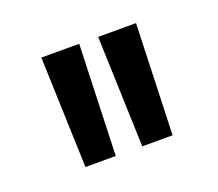

<svg xmlns="http://www.w3.org/2000/svg" viewBox="-56 -789 432 381"><g transform="rotate(-20 160.0 -599.0)"><path d="M68 -482 60 -716H140L132 -482ZM188 -482 180 -716H260L252 -482Z"/></g></svg>

Font: Figtree Light
Style: Regular
Weight: 400
Version: Version 2.002